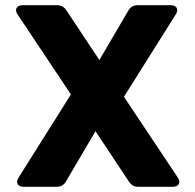

<svg xmlns="http://www.w3.org/2000/svg" viewBox="-20 -722 755 742"><path d="M48 -666 254 -357 52 -36C39 -16 48 0 72 0H199C215 0 227 -7 235 -21L349 -215L479 -19C488 -6 499 0 515 0H647C671 0 680 -16 667 -36L459 -348L659 -666C672 -686 663 -702 639 -702H512C496 -702 484 -695 476 -681L364 -490L236 -683C227 -696 216 -702 200 -702H68C44 -702 35 -686 48 -666Z"/></svg>

Font: Arvore Sans
Style: Bold
Weight: 700
Designer: Jonny Pinhorn (Latin) Dan Schunck (customization for Arvore)
Version: Version 1.000;Glyphs 3.3 (3305)